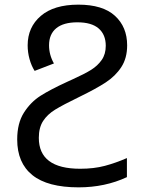

<svg xmlns="http://www.w3.org/2000/svg" viewBox="-20 -566 640 826"><path d="M54 34Q54 -36 83 -81.5Q112 -127 154.5 -154Q197 -181 269 -214L293 -225Q344 -248 372 -265.5Q400 -283 417.5 -308Q435 -333 435 -369Q435 -417 404.5 -443.5Q374 -470 313 -470Q253 -470 222 -444.5Q191 -419 191 -371Q191 -330 212 -293L129 -261Q115 -283 107 -312Q99 -341 99 -371Q99 -449 155.5 -497.5Q212 -546 317 -546Q422 -546 474.5 -498Q527 -450 527 -371Q527 -316 502 -277.5Q477 -239 435 -211.5Q393 -184 321 -149Q251 -115 217.5 -94.5Q184 -74 165.5 -45.5Q147 -17 147 27Q147 160 325 160Q384 160 431 147.5Q478 135 526 114V196Q432 240 318 240Q185 240 119.5 187.5Q54 135 54 34Z"/></svg>

Font: Noto Sans Mono UI
Style: Regular
Weight: 400
Monospace: yes
Designer: Monotype Design team
Foundry: Monotype Imaging Inc.
Version: Version 1.000